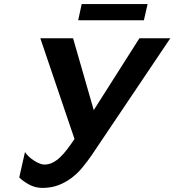

<svg xmlns="http://www.w3.org/2000/svg" viewBox="-20 -909 852 938"><path d="M428 -151Q406 -119 382 -90Q358 -61 328.5 -39Q299 -17 264.5 -4Q230 9 187 9Q152 9 122 -7.5Q92 -24 74 -42L102 -166Q110 -154 122 -143Q134 -132 147.5 -123.5Q161 -115 174 -110Q187 -105 196 -105Q218 -105 237 -114.5Q256 -124 273.5 -140.5Q291 -157 308.5 -180Q326 -203 344 -230L177 -722H337L438 -371L661 -722H812ZM362 -810 379 -889H701L683 -810Z"/></svg>

Font: Perun
Style: Bold Italic
Weight: 700
Italic angle: -12°
Foundry: Copyright (c) Stefan Peev, Context Ltd, 2016
Version: Version 1.027